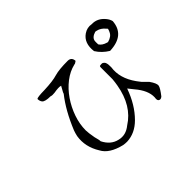

<svg xmlns="http://www.w3.org/2000/svg" viewBox="-136 -979 1271 1271"><g transform="rotate(-45 500.0 -343.0)"><path d="M929 -616Q920 -495 779 -489H777Q729 -518 701 -563Q690 -647 746 -685Q779 -707 816 -700Q870 -702 908 -656Q924 -637 929 -616ZM801 -542Q805 -541 806.5 -540.5Q808 -540 809 -540Q851 -551 863 -581Q864 -583 865 -585Q866 -587 867 -590Q868 -594 869 -597Q870 -600 871 -602Q870 -604 867.5 -606Q865 -608 863 -611Q840 -639 809 -646Q806 -647 803 -647Q800 -647 797 -648Q755 -635 752 -606Q751 -600 752 -575Q766 -552 801 -542ZM569 -48Q508 13 432 16Q414 16 397 13Q293 -12 261 -74Q210 -156 224 -244Q229 -267 236 -286Q290 -418 359 -505Q359 -510 376 -539Q378 -544 380.5 -547.5Q383 -551 385 -555Q367 -561 321 -553Q298 -550 286 -555Q235 -555 222 -571Q212 -584 212 -604Q220 -612 288 -613Q368 -616 410 -629Q451 -641 533 -641Q567 -640 569 -604Q569 -604 565.5 -601.5Q562 -599 554 -594Q548 -592 545 -592Q494 -580 448 -544.5Q402 -509 367 -458Q332 -407 311.5 -348Q291 -289 291 -230Q292 -214 293.5 -200Q295 -186 298 -172Q298 -164 307 -131Q310 -121 310 -110Q342 -46 402 -33Q458 -19 508 -60Q621 -131 649 -292Q651 -305 653 -318Q655 -331 656 -345V-456Q656 -465 661 -467H664Q667 -468 669 -468Q681 -470 688.5 -465Q696 -460 700 -453Q702 -449 703 -444Q704 -439 705 -435Q705 -433 705.5 -425Q706 -417 706 -410V-406Q693 -316 757 -226Q762 -219 767.5 -212Q773 -205 779 -197L816 -160Q845 -119 842 -99Q840 -89 830.5 -73.5Q821 -58 804 -36Q787 -21 774 -31Q767 -37 767 -48Q777 -109 725 -178Q723 -180 712 -194Q701 -208 681 -233Q641 -120 569 -48Z"/></g></svg>

Font: New Tegomin
Style: Regular
Weight: 400
Designer: Kyosuke Nagai
Version: Version 1.000